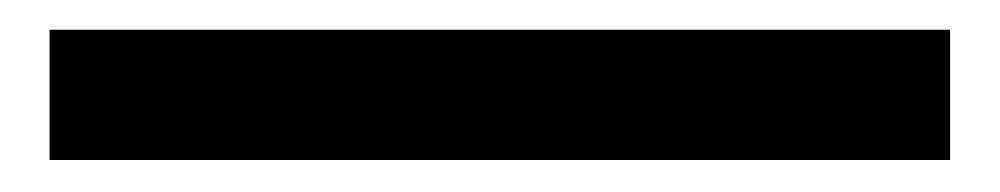

<svg xmlns="http://www.w3.org/2000/svg" viewBox="-20 72 656 126"><path d="M12.5 177V91.5H603.5V177Z"/></svg>

Font: Overpass Mono Light Medium
Style: Regular
Weight: 500
Monospace: yes
Version: Version 4.000